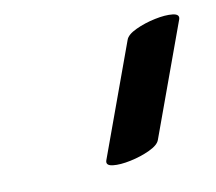

<svg xmlns="http://www.w3.org/2000/svg" viewBox="-42 -723 381 339"><g transform="rotate(-10 148.5 -553.5)"><path d="M296 -665 222 -462Q219 -453 203 -445.5Q187 -438 168 -434Q149 -430 136 -431.5Q123 -433 126 -442L200 -645Q203 -654 219 -661.5Q235 -669 254 -673Q273 -677 286 -675.5Q299 -674 296 -665Z"/></g></svg>

Font: Story Script
Style: Regular
Weight: 400
Designer: Lana Roulhac, Ben Buysse
Version: Version 1.000; ttfautohint (v1.8.4.7-5d5b)